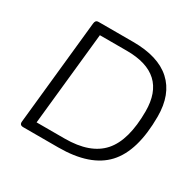

<svg xmlns="http://www.w3.org/2000/svg" viewBox="-151 -872 1067 1043"><g transform="rotate(30 382.5 -350.0)"><path d="M114 0Q90 0 93 -24L161 -676Q162 -688 167 -694Q172 -700 184 -700H400Q557 -700 637.5 -627Q718 -554 718 -415Q718 -199 626 -99.5Q534 0 334 0ZM164 -59H340Q500 -59 573.5 -142Q647 -225 647 -407Q647 -641 394 -641H225Z"/></g></svg>

Font: Asap Semi Expanded Semi Expanded Light
Style: Italic
Weight: 300
Width: 6
Italic angle: -6°
Designer: Pablo Cosgaya
Foundry: Omnibus-Type
Version: Version 3.001; ttfautohint (v1.8.4.7-5d5b)